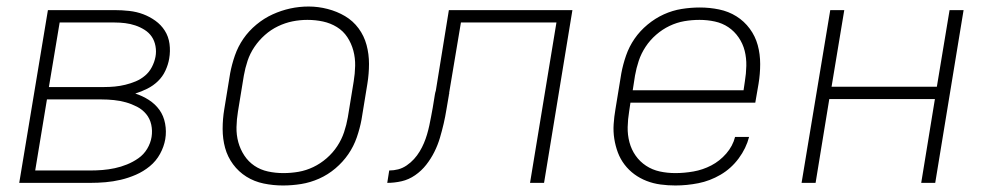

<svg xmlns="http://www.w3.org/2000/svg" viewBox="-20 -561 3040 589"><path d="M39 0 127 -530H331Q354 -530 376.5 -527.5Q399 -525 419 -517.5Q439 -510 456.5 -497.5Q474 -485 485.5 -467Q497 -449 500 -426.5Q503 -404 499 -381Q496 -363 487.5 -344.5Q479 -326 464.5 -312Q450 -298 432 -289Q414 -280 395 -274Q417 -267 436.5 -254.5Q456 -242 469 -224Q482 -206 486.5 -182Q491 -158 487 -134Q483 -111 471 -89Q459 -67 439.5 -51Q420 -35 397 -25Q374 -15 350.5 -9.5Q327 -4 303.5 -2Q280 0 257 0ZM130 -294H300Q316 -294 332 -295.5Q348 -297 364.5 -301Q381 -305 396.5 -311.5Q412 -318 425 -329Q438 -340 446 -355.5Q454 -371 457 -387Q460 -403 457 -419.5Q454 -436 445.5 -448.5Q437 -461 423.5 -469.5Q410 -478 395 -483Q380 -488 364 -490Q348 -492 331 -492H163ZM88 -38H257Q276 -38 294.5 -39.5Q313 -41 332 -45Q351 -49 369.5 -56.5Q388 -64 404.5 -75.5Q421 -87 431.5 -104.5Q442 -122 445 -141Q448 -160 444 -178.5Q440 -197 428.5 -211Q417 -225 400.5 -233.5Q384 -242 366.5 -247Q349 -252 329.5 -254Q310 -256 291 -256H124Z M848 8Q818 8 789 2Q760 -4 736 -19Q712 -34 695 -57Q678 -80 670.5 -107.5Q663 -135 663 -165.5Q663 -196 668 -226L686 -336Q691 -363 700.5 -390.5Q710 -418 726.5 -442Q743 -466 766.5 -485.5Q790 -505 816.5 -517Q843 -529 870.5 -535Q898 -541 927 -541Q956 -541 985 -533.5Q1014 -526 1038.5 -511.5Q1063 -497 1080 -474Q1097 -451 1104.5 -423Q1112 -395 1112 -365Q1112 -335 1107 -304L1089 -194Q1084 -167 1074.5 -139.5Q1065 -112 1048.5 -88Q1032 -64 1009 -44.5Q986 -25 959 -13Q932 -1 904 3.5Q876 8 848 8ZM849 -30Q849 -30 849 -30Q849 -30 849 -30Q873 -30 896 -34Q919 -38 941 -48.5Q963 -59 982 -75.5Q1001 -92 1014.5 -112.5Q1028 -133 1035.5 -155.5Q1043 -178 1047 -201L1065 -311Q1069 -335 1069.5 -359Q1070 -383 1064 -405.5Q1058 -428 1045.5 -447Q1033 -466 1013.5 -478Q994 -490 971 -495Q948 -500 923 -500Q900 -500 877.5 -495.5Q855 -491 833 -480.5Q811 -470 792.5 -453.5Q774 -437 760.5 -417Q747 -397 739.5 -374.5Q732 -352 728 -329L710 -219Q706 -195 705.5 -171Q705 -147 711 -125Q717 -103 729.5 -84Q742 -65 760.5 -52.5Q779 -40 802 -35Q825 -30 849 -30Z M1168 0 1174 -38Q1188 -38 1201.5 -41.5Q1215 -45 1227.5 -53.5Q1240 -62 1250 -73Q1260 -84 1267.5 -96.5Q1275 -109 1280.5 -122Q1286 -135 1290 -148.5Q1294 -162 1297 -176Q1300 -190 1302.5 -203.5Q1305 -217 1307.5 -230.5Q1310 -244 1312 -258Q1313 -264 1314 -270.5Q1315 -277 1317 -283L1357 -530H1736L1649 0H1606L1687 -492H1394L1358 -277Q1358 -277 1358 -276.5Q1358 -276 1358 -275V-273Q1358 -272 1357.5 -271.5Q1357 -271 1357 -271V-269Q1353 -247 1349.5 -225Q1346 -203 1341 -181.5Q1336 -160 1329.5 -138Q1323 -116 1312.5 -95Q1302 -74 1287.5 -55.5Q1273 -37 1253.5 -23.5Q1234 -10 1212 -5Q1190 0 1168 0Z M2052 8Q2029 8 2006.5 5Q1984 2 1963.5 -6Q1943 -14 1926 -26.5Q1909 -39 1896 -56Q1883 -73 1875.5 -93Q1868 -113 1864.5 -135Q1861 -157 1862.5 -180Q1864 -203 1868 -226L1886 -336Q1891 -363 1900.5 -390.5Q1910 -418 1926.5 -442Q1943 -466 1966.5 -485.5Q1990 -505 2016.5 -517Q2043 -529 2071 -533.5Q2099 -538 2127 -538Q2157 -538 2186 -532Q2215 -526 2239 -511Q2263 -496 2280 -473Q2297 -450 2304.5 -422.5Q2312 -395 2312 -364.5Q2312 -334 2307 -304L2297 -246H1914L1910 -219Q1906 -195 1905.5 -171Q1905 -147 1911 -124.5Q1917 -102 1930 -83.5Q1943 -65 1962 -52.5Q1981 -40 2004 -35Q2027 -30 2052 -30Q2079 -30 2107.5 -35Q2136 -40 2162 -53.5Q2188 -67 2208 -90Q2228 -113 2235 -141H2278Q2269 -106 2246 -75Q2223 -44 2190.5 -25Q2158 -6 2122.5 1Q2087 8 2052 8ZM2261 -284 2265 -311Q2269 -335 2269.5 -359Q2270 -383 2264.5 -405Q2259 -427 2246 -446Q2233 -465 2214.5 -477.5Q2196 -490 2173 -495Q2150 -500 2126 -500Q2126 -500 2126 -500Q2126 -500 2126 -500Q2102 -500 2079 -496Q2056 -492 2034 -481.5Q2012 -471 1993 -454.5Q1974 -438 1960.5 -417.5Q1947 -397 1939.5 -374.5Q1932 -352 1928 -329L1921 -284Z M2439 0 2527 -530H2570L2531 -295H2854L2893 -530H2936L2849 0H2806L2848 -257H2524L2482 0Z"/></svg>

Font: Iosevka Curly XLtExObl
Style: Regular
Weight: 200
Width: 7
Italic angle: -9°
Monospace: yes
Designer: Belleve Invis
Foundry: Belleve Invis
Version: Version 11.0.1; ttfautohint (v1.8.3)